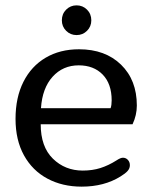

<svg xmlns="http://www.w3.org/2000/svg" viewBox="-20 -684 566 717"><path d="M211 -608Q211 -632 227 -648Q243 -664 266 -664Q289 -664 305 -648Q321 -632 321 -608Q321 -585 305 -569Q289 -553 266 -553Q243 -553 227 -569Q211 -585 211 -608ZM38 -240Q38 -320 67.5 -378.5Q97 -437 150.5 -468.5Q204 -500 275 -500Q373 -500 432 -442.5Q491 -385 491 -290Q491 -254 475 -220H132Q132 -136 177.5 -91.5Q223 -47 289 -47Q325 -47 355 -56.5Q385 -66 415 -85Q430 -95 439 -95Q450 -95 457.5 -87Q465 -79 465 -67Q465 -55 456.5 -45.5Q448 -36 430 -25Q369 13 285 13Q213 13 157 -17Q101 -47 69.5 -104Q38 -161 38 -240ZM393 -280Q397 -291 397 -309Q397 -371 363.5 -405.5Q330 -440 274 -440Q215 -440 176.5 -397.5Q138 -355 133 -280Z"/></svg>

Font: Maitree Medium
Style: Regular
Weight: 500
Designer: CadsonDemak Team
Foundry: CadsonDemak
Version: Version 1.010